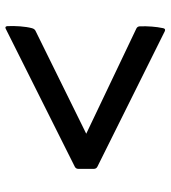

<svg xmlns="http://www.w3.org/2000/svg" viewBox="20 -646 631 710"><g transform="rotate(-90 335.0 -290.5)"><path d="M593.8 -578.6Q592.7 -588 584.7 -584.6L74.6 -329.2Q66 -325.2 66 -315.2V-259.1Q66 -249.1 74.6 -245.1L575.1 3.9Q584.1 7.9 586.3 -2.1Q590.7 -23.3 592.2 -44.2Q593.8 -65 593.2 -87.4Q593.2 -97.4 584.7 -101.4L196 -286.6L575.1 -473.5Q583.6 -476.9 586.3 -487.5Q591.2 -506 593.1 -531.4Q595 -556.8 593.8 -578.6Z"/></g></svg>

Font: Hahmlet
Style: Regular
Weight: 400
Designer: Minjoo Ham & Mark Frömberg
Foundry: hypertype
Version: Version 1.002